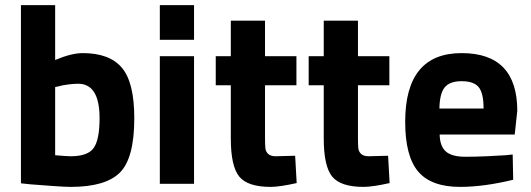

<svg xmlns="http://www.w3.org/2000/svg" viewBox="-20 -720 2080 752"><path d="M304 -512Q409 -512 457.5 -454.5Q506 -397 506 -257Q506 -101 450 -44.5Q394 12 257 12Q236 12 187 8.5Q138 5 100 2L62 -2V-700H196V-485Q260 -512 304 -512ZM257 -108Q324 -108 347 -140.5Q370 -173 370 -257Q370 -392 286 -392Q268 -392 245.5 -389Q223 -386 210 -382L196 -379V-112Q242 -108 257 -108Z M606 0V-500H740V0ZM606 -564V-700H740V-564Z M1141 -386H1018V-181Q1018 -151 1019.5 -138.5Q1021 -126 1030.5 -117Q1040 -108 1060 -108L1136 -110L1142 -3Q1075 12 1040 12Q950 12 917 -28.5Q884 -69 884 -178V-386H825V-500H884V-639H1018V-500H1141Z M1505 -386H1382V-181Q1382 -151 1383.5 -138.5Q1385 -126 1394.5 -117Q1404 -108 1424 -108L1500 -110L1506 -3Q1439 12 1404 12Q1314 12 1281 -28.5Q1248 -69 1248 -178V-386H1189V-500H1248V-639H1382V-500H1505Z M1803 -106Q1839 -106 1885.5 -108Q1932 -110 1960 -112L1988 -115L1990 -16Q1875 12 1782 12Q1669 12 1618 -48Q1567 -108 1567 -243Q1567 -512 1788 -512Q2006 -512 2006 -286L1996 -193H1702Q1703 -147 1726.5 -126.5Q1750 -106 1803 -106ZM1701 -295H1874Q1874 -355 1855 -378.5Q1836 -402 1788 -402Q1741 -402 1721.5 -377.5Q1702 -353 1701 -295Z"/></svg>

Font: TitilliumText
Style: ExtraBold
Weight: 800
Designer: Accademia di Belle Arti di Urbino and others
Foundry: Accademia di Belle Arti di Urbino and others.
Version: Version 60.001